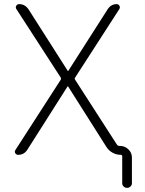

<svg xmlns="http://www.w3.org/2000/svg" viewBox="-20 -750 703 930"><path d="M68 0Q59 0 54 -8Q49 -16 55 -24L273 -362Q278 -369 273 -376L60 -705Q54 -713 58.5 -721.5Q63 -730 73 -730Q101 -730 118 -705L308 -407Q308 -406 310 -406Q311 -406 311 -407L502 -706Q518 -730 545 -730Q554 -730 558.5 -722Q563 -714 558 -706L345 -376Q339 -369 345 -362L546 -50Q551 -43 560 -43H562Q585 -43 602 -26.5Q619 -10 619 13V137Q619 147 612 153.5Q605 160 595.5 160Q586 160 579 153.5Q572 147 572 137V7Q572 0 565 0Q544 0 525 -10.5Q506 -21 495 -39L310 -331Q310 -332 308 -332Q307 -332 307 -331L112 -24Q96 0 68 0Z"/></svg>

Font: Rounded Mplus 1c Light
Style: Regular
Weight: 300
Version: Version 1.059.20150529